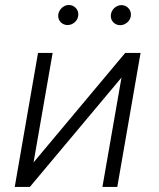

<svg xmlns="http://www.w3.org/2000/svg" viewBox="-20 -737 627 757"><path d="M473.6 -528.3H534.2L442.4 0H383.8L459 -431.2L97.7 0H38.1L129.9 -528.3H187.5L112.3 -96.7ZM209.5 -677.2Q210 -685.1 213.6 -692.4Q217.3 -699.7 222.9 -705.1Q228.5 -710.4 235.6 -713.9Q242.7 -717.3 251 -717.3Q267.6 -717.3 278.8 -705.6Q290 -693.8 288.6 -677.2Q287.6 -661.1 275.4 -649.9Q263.2 -638.7 247.1 -638.2Q230.5 -638.2 219.5 -649.4Q208.5 -660.6 209.5 -677.2ZM417 -676.8Q417.5 -684.6 420.9 -691.9Q424.3 -699.2 429.9 -704.6Q435.5 -710 442.9 -713.4Q450.2 -716.8 458.5 -716.8Q475.1 -716.8 486.1 -705.1Q497.1 -693.4 496.1 -676.8Q495.1 -660.6 482.7 -649.4Q470.2 -638.2 454.6 -637.7Q438 -637.7 427 -648.9Q416 -660.2 417 -676.8Z"/></svg>

Font: Roboto Mono Light
Style: Italic
Weight: 300
Designer: Google
Version: Version 2.000985; 2015; ttfautohint (v1.3)